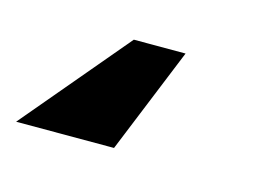

<svg xmlns="http://www.w3.org/2000/svg" viewBox="-77 -12 403 294"><g transform="rotate(15 124.5 135.0)"><path d="M187.5 50.8 119.1 218.8H-36.1L105.5 50.8Z"/></g></svg>

Font: Inter Display Extra Bold
Style: Italic
Weight: 800
Italic angle: -9.39999°
Designer: Rasmus Andersson
Foundry: rsms
Version: Version 4.000;git-4fc901f